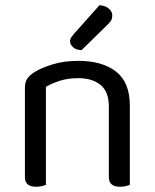

<svg xmlns="http://www.w3.org/2000/svg" viewBox="-20 -707 590 732"><path d="M395 -301Q395 -357 363.5 -383Q332 -409 279 -409Q239 -409 208 -399Q177 -389 155 -376V-2Q150 0 140 2.5Q130 5 118 5Q75 5 75 -31V-372Q75 -393 83.5 -406.5Q92 -420 113 -433Q139 -449 182 -462Q225 -475 279 -475Q370 -475 422.5 -434Q475 -393 475 -305V-2Q470 0 459.5 2.5Q449 5 438 5Q395 5 395 -31ZM359 -687Q381 -686 394.5 -674.5Q408 -663 408 -649Q408 -635 402 -626.5Q396 -618 382 -605L291 -516Q271 -516 259 -526.5Q247 -537 247 -550Q247 -558 252 -565Q257 -572 262 -578Z"/></svg>

Font: Baloo 2
Style: Regular
Weight: 400
Designer: Sarang Kulkarni and Ek Type
Foundry: Ek Type
Version: Version 1.640;hotconv 1.0.111;makeotfexe 2.5.65597; ttfautoh